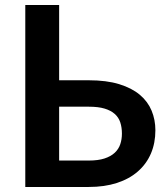

<svg xmlns="http://www.w3.org/2000/svg" viewBox="-20 -743 658 763"><path d="M332.5 -105Q370 -105 395.2 -113.2Q420.5 -121.5 436 -136Q451.5 -150.5 458 -170Q464.5 -189.5 464.5 -212Q464.5 -236.5 458 -256.5Q451.5 -276.5 436 -290.2Q420.5 -304 395.5 -311.5Q370.5 -319 333 -319H215V-105ZM333 -424Q403.5 -424 453.8 -408.5Q504 -393 535.8 -366.2Q567.5 -339.5 582.5 -303.2Q597.5 -267 597.5 -225.5Q597.5 -174.5 579.8 -133Q562 -91.5 528 -61.8Q494 -32 444.8 -16Q395.5 0 332.5 0H80.5V-723H215V-424Z"/></svg>

Font: Lato 2
Style: Bold
Weight: 700
Designer: Lukasz Dziedzic with Adam Twardoch and Botio Nikoltchev
Foundry: tyPoland Lukasz Dziedzic
Version: Version 2.015; 2015-08-06; http://www.latofonts.com/